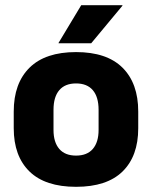

<svg xmlns="http://www.w3.org/2000/svg" viewBox="-20 -707 586 741"><path d="M273.5 14Q154.5 14 93.8 -45.2Q33 -104.5 33 -212V-276.5Q33 -385.5 94 -445.8Q155 -506 273.5 -506Q392 -506 452.8 -445.8Q513.5 -385.5 513.5 -276.5V-212Q513.5 -104.5 453 -45.2Q392.5 14 273.5 14ZM273.5 -106.5Q316 -106.5 338.2 -132.2Q360.5 -158 360.5 -205.5V-283Q360.5 -333 338.2 -359Q316 -385 273.5 -385Q231 -385 208.8 -359Q186.5 -333 186.5 -283V-205.5Q186.5 -158 208.8 -132.2Q231 -106.5 273.5 -106.5ZM293.5 -687H452.5V-685L332 -540H206V-541.5Z"/></svg>

Font: Anek Gujarati
Style: Bold
Weight: 700
Version: Version 1.003